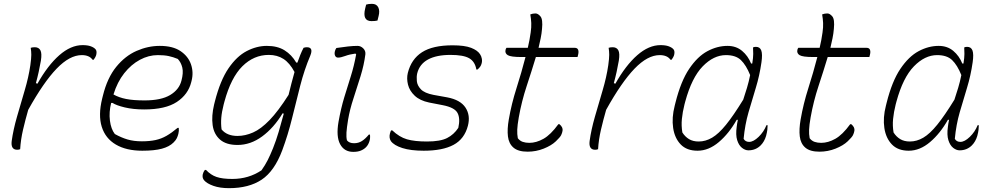

<svg xmlns="http://www.w3.org/2000/svg" viewBox="-20 -775 5170 1000"><path d="M85 2Q78 5 70 5Q35 5 41 -41Q49 -99 68.5 -167Q88 -235 108.5 -304Q129 -373 138 -435Q143 -471 143 -489.5Q143 -508 140 -526Q149 -529 161 -529Q182 -529 190.5 -513Q199 -497 193 -459Q188 -430 181.5 -400.5Q175 -371 167 -342L175 -339Q229 -435 289 -487.5Q349 -540 410 -540Q436 -540 452.5 -534Q469 -528 477 -519Q485 -511 482 -493Q481 -486 476.5 -477.5Q472 -469 468 -464H462Q445 -488 406 -488Q343 -488 275 -417.5Q207 -347 127 -203Q112 -151 100 -99.5Q88 -48 85 2Z M812 -536Q880 -536 920 -509Q960 -482 974.5 -440.5Q989 -399 978 -355L976 -347Q960 -283 901 -244Q842 -205 731 -205Q674 -205 630 -215.5Q586 -226 566 -239H559Q547 -191 552.5 -147Q558 -103 578 -77Q612 -58 644.5 -48.5Q677 -39 719 -39Q759 -39 789.5 -45.5Q820 -52 847 -67.5Q874 -83 905 -109H911Q912 -100 911.5 -93.5Q911 -87 909 -78Q906 -66 901 -55.5Q896 -45 884 -33Q862 -11 823 -0.5Q784 10 721 10Q638 10 583.5 -22Q529 -54 510 -114.5Q491 -175 512 -261L516 -277Q539 -370 585.5 -427Q632 -484 691.5 -510Q751 -536 812 -536ZM802 -488Q754 -488 708.5 -463.5Q663 -439 627 -393.5Q591 -348 571 -283Q599 -267 637 -259.5Q675 -252 733 -252Q819 -252 866 -280Q913 -308 925 -355Q936 -396 929.5 -423Q923 -450 906 -468Q882 -478 858.5 -483Q835 -488 802 -488Z M1370 -536Q1425 -536 1462 -513Q1499 -490 1523 -449H1529Q1536 -469 1544 -489Q1552 -509 1561 -526Q1570 -529 1578 -529Q1614 -529 1596 -485Q1565 -412 1543.5 -328Q1522 -244 1501 -158.5Q1480 -73 1450 8Q1409 117 1342.5 161Q1276 205 1173 205Q1125 205 1091.5 193Q1058 181 1044 165Q1032 152 1036 133Q1039 120 1047 110H1053Q1077 136 1107.5 146.5Q1138 157 1190 157Q1275 157 1342 112Q1361 85 1374 59.5Q1387 34 1402 -3Q1418 -43 1431.5 -88.5Q1445 -134 1458 -183L1452 -185Q1406 -109 1345.5 -64.5Q1285 -20 1217 -20Q1158 -20 1126 -48Q1094 -76 1087.5 -123.5Q1081 -171 1095 -230L1099 -246Q1127 -356 1170 -419Q1213 -482 1265 -509Q1317 -536 1370 -536ZM1134 -101Q1162 -67 1217 -67Q1257 -67 1298 -85Q1339 -103 1384 -149.5Q1429 -196 1483 -281Q1490 -311 1498 -341Q1506 -371 1514 -400Q1489 -447 1456.5 -468Q1424 -489 1380 -489Q1302 -489 1242.5 -430Q1183 -371 1149 -246L1145 -231Q1135 -192 1132.5 -161.5Q1130 -131 1134 -101Z M1732 -525Q1765 -530 1792.5 -533Q1820 -536 1842 -536Q1859 -536 1872 -523Q1885 -510 1883 -492Q1876 -437 1858 -378.5Q1840 -320 1821 -262.5Q1802 -205 1793 -152Q1786 -109 1784.5 -85Q1783 -61 1787 -44Q1799 -29 1824 -29Q1847 -29 1865 -40.5Q1883 -52 1901 -74H1907Q1909 -53 1904 -39Q1902 -32 1897.5 -23.5Q1893 -15 1886 -8Q1875 3 1859 9.5Q1843 16 1820 16Q1773 16 1751.5 -24Q1730 -64 1743 -140Q1756 -212 1773 -268Q1790 -324 1807 -377.5Q1824 -431 1835 -492L1831 -496Q1801 -492 1778 -483.5Q1755 -475 1741 -475Q1730 -475 1725.5 -484.5Q1721 -494 1724 -507Q1726 -517 1732 -525ZM1887 -751Q1899 -755 1917 -755Q1941 -755 1950 -737Q1959 -719 1952 -692L1946 -668Q1934 -665 1915 -665Q1866 -665 1882 -731Z M2204 -38Q2273 -38 2308.5 -56Q2344 -74 2367 -109Q2378 -158 2363 -186.5Q2348 -215 2287 -227L2215 -241Q2167 -251 2140 -276.5Q2113 -302 2105 -334Q2097 -366 2104 -395Q2122 -467 2178 -503Q2234 -539 2337 -539Q2400 -539 2433.5 -526Q2467 -513 2480 -493Q2487 -483 2489.5 -469.5Q2492 -456 2488 -443Q2484 -427 2467 -413H2461Q2454 -454 2424 -471.5Q2394 -489 2326 -489Q2253 -489 2209 -465Q2165 -441 2153 -393Q2149 -376 2151 -353Q2153 -330 2172 -310Q2191 -290 2237 -281L2309 -268Q2378 -255 2404.5 -214.5Q2431 -174 2417 -120Q2399 -51 2342 -20.5Q2285 10 2187 10Q2119 10 2075.5 -4Q2032 -18 2016 -40Q2005 -57 2011 -80Q2014 -91 2017 -96H2023Q2060 -61 2099.5 -49.5Q2139 -38 2204 -38Z M2894 -128Q2913 -112 2910 -94Q2908 -82 2902.5 -71Q2897 -60 2875 -39Q2852 -17 2812 -1Q2772 15 2728 15Q2679 15 2654.5 -6Q2630 -27 2625.5 -64.5Q2621 -102 2630 -153Q2644 -234 2670 -315.5Q2696 -397 2717 -478H2696Q2641 -478 2625 -487.5Q2609 -497 2613 -515Q2614 -521 2618 -526H2729Q2734 -546 2737.5 -566Q2741 -586 2744 -606Q2748 -633 2747 -655Q2746 -677 2742 -700Q2755 -705 2769 -705Q2782 -705 2795 -689.5Q2808 -674 2803 -624Q2801 -600 2796 -575.5Q2791 -551 2785 -526H2973Q2987 -526 2991 -516Q2995 -506 2991 -490L2988 -478H2771Q2749 -405 2723 -326.5Q2697 -248 2682 -164Q2675 -124 2674 -100Q2673 -76 2677 -55Q2688 -41 2703 -36Q2718 -31 2737 -31Q2773 -31 2810.5 -52Q2848 -73 2888 -128Z M3095 2Q3088 5 3080 5Q3045 5 3051 -41Q3059 -99 3078.5 -167Q3098 -235 3118.5 -304Q3139 -373 3148 -435Q3153 -471 3153 -489.5Q3153 -508 3150 -526Q3159 -529 3171 -529Q3192 -529 3200.5 -513Q3209 -497 3203 -459Q3198 -430 3191.5 -400.5Q3185 -371 3177 -342L3185 -339Q3239 -435 3299 -487.5Q3359 -540 3420 -540Q3446 -540 3462.5 -534Q3479 -528 3487 -519Q3495 -511 3492 -493Q3491 -486 3486.5 -477.5Q3482 -469 3478 -464H3472Q3455 -488 3416 -488Q3353 -488 3285 -417.5Q3217 -347 3137 -203Q3122 -151 3110 -99.5Q3098 -48 3095 2Z M3769 -536Q3814 -536 3845 -510Q3876 -484 3892 -444H3898Q3903 -474 3903 -494Q3903 -514 3902 -528Q3908 -531 3917 -531Q3938 -531 3945 -512Q3952 -493 3946 -451Q3936 -381 3916.5 -317.5Q3897 -254 3878.5 -190Q3860 -126 3853 -52Q3862 -36 3882 -36Q3904 -36 3931 -62Q3958 -88 3972 -123H3978Q3978 -111 3976.5 -98.5Q3975 -86 3970 -67Q3961 -37 3942 -18Q3916 8 3878 8Q3861 8 3844.5 -5Q3828 -18 3819.5 -45Q3811 -72 3817 -115Q3819 -132 3823 -151H3817Q3777 -80 3724 -35Q3671 10 3613 10Q3557 10 3525.5 -22.5Q3494 -55 3486 -108.5Q3478 -162 3494 -224L3498 -240Q3526 -352 3569.5 -416.5Q3613 -481 3664.5 -508.5Q3716 -536 3769 -536ZM3534 -85Q3548 -63 3568.5 -50.5Q3589 -38 3619 -38Q3655 -38 3689 -58Q3723 -78 3761.5 -125.5Q3800 -173 3851 -256Q3861 -286 3870.5 -317.5Q3880 -349 3887 -384Q3866 -436 3839 -462Q3812 -488 3761 -488Q3697 -488 3640 -429.5Q3583 -371 3549 -246L3545 -231Q3535 -191 3531.5 -155.5Q3528 -120 3534 -85Z M4414 -128Q4433 -112 4430 -94Q4428 -82 4422.5 -71Q4417 -60 4395 -39Q4372 -17 4332 -1Q4292 15 4248 15Q4199 15 4174.5 -6Q4150 -27 4145.5 -64.5Q4141 -102 4150 -153Q4164 -234 4190 -315.5Q4216 -397 4237 -478H4216Q4161 -478 4145 -487.5Q4129 -497 4133 -515Q4134 -521 4138 -526H4249Q4254 -546 4257.5 -566Q4261 -586 4264 -606Q4268 -633 4267 -655Q4266 -677 4262 -700Q4275 -705 4289 -705Q4302 -705 4315 -689.5Q4328 -674 4323 -624Q4321 -600 4316 -575.5Q4311 -551 4305 -526H4493Q4507 -526 4511 -516Q4515 -506 4511 -490L4508 -478H4291Q4269 -405 4243 -326.5Q4217 -248 4202 -164Q4195 -124 4194 -100Q4193 -76 4197 -55Q4208 -41 4223 -36Q4238 -31 4257 -31Q4293 -31 4330.5 -52Q4368 -73 4408 -128Z M4869 -536Q4914 -536 4945 -510Q4976 -484 4992 -444H4998Q5003 -474 5003 -494Q5003 -514 5002 -528Q5008 -531 5017 -531Q5038 -531 5045 -512Q5052 -493 5046 -451Q5036 -381 5016.5 -317.5Q4997 -254 4978.5 -190Q4960 -126 4953 -52Q4962 -36 4982 -36Q5004 -36 5031 -62Q5058 -88 5072 -123H5078Q5078 -111 5076.5 -98.5Q5075 -86 5070 -67Q5061 -37 5042 -18Q5016 8 4978 8Q4961 8 4944.5 -5Q4928 -18 4919.5 -45Q4911 -72 4917 -115Q4919 -132 4923 -151H4917Q4877 -80 4824 -35Q4771 10 4713 10Q4657 10 4625.5 -22.5Q4594 -55 4586 -108.5Q4578 -162 4594 -224L4598 -240Q4626 -352 4669.5 -416.5Q4713 -481 4764.5 -508.5Q4816 -536 4869 -536ZM4634 -85Q4648 -63 4668.5 -50.5Q4689 -38 4719 -38Q4755 -38 4789 -58Q4823 -78 4861.5 -125.5Q4900 -173 4951 -256Q4961 -286 4970.5 -317.5Q4980 -349 4987 -384Q4966 -436 4939 -462Q4912 -488 4861 -488Q4797 -488 4740 -429.5Q4683 -371 4649 -246L4645 -231Q4635 -191 4631.5 -155.5Q4628 -120 4634 -85Z"/></svg>

Font: Recursive Sn Csl St Lt
Style: Italic
Weight: 300
Italic angle: -15°
Version: Version 1.079;hotconv 1.0.112;makeotfexe 2.5.65598; ttfautoh